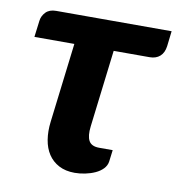

<svg xmlns="http://www.w3.org/2000/svg" viewBox="-65 -573 592 637"><g transform="rotate(10 231.5 -255.0)"><path d="M25 -471.5Q27 -488 39.2 -500.8Q51.5 -513.5 74 -513.5H463L457 -462Q454 -439.5 440.8 -427.8Q427.5 -416 406 -416H285L253.5 -156Q249.5 -123.5 258.5 -107.2Q267.5 -91 293.5 -91H339L334 -51.5Q332 -38 321.8 -27.2Q311.5 -16.5 296.2 -9.5Q281 -2.5 263 1.2Q245 5 227.5 5Q196.5 5 174.2 -6.8Q152 -18.5 138.5 -39Q125 -59.5 120.5 -87.5Q116 -115.5 120 -148L152.5 -416H18Z"/></g></svg>

Font: Lato Heavy
Style: Italic
Weight: 800
Italic angle: -7°
Designer: Lukasz Dziedzic
Foundry: tyPoland Lukasz Dziedzic
Version: Version 2.007; 2014-02-27